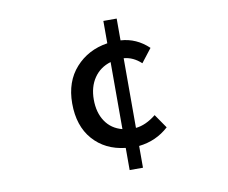

<svg xmlns="http://www.w3.org/2000/svg" viewBox="-83 -839 1166 983"><g transform="rotate(-10 500.0 -347.5)"><path d="M513.7 -172.9V-521.5Q458 -504.9 426.8 -459Q395.5 -413.1 395.5 -346.7Q395.5 -279.3 426.3 -233.4Q457 -187.5 513.7 -172.9ZM688.5 -214.8 738.3 -142.6Q672.9 -83 583 -73.2V40H513.7V-75.2Q408.2 -86.9 345.7 -158.2Q283.2 -229.5 283.2 -346.7Q283.2 -460 347.7 -531.7Q412.1 -603.5 513.7 -619.1V-735.4H583V-622.1Q665 -617.2 727.5 -557.6L672.9 -487.3Q631.8 -525.4 583 -529.3V-167Q634.8 -171.9 688.5 -214.8Z"/></g></svg>

Font: Gen Shin Gothic Monospace Medium
Style: Regular
Weight: 500
Designer: [Source Han Sans]
Ryoko NISHIZUKA  (kana & ideographs); Paul D. Hunt (Latin, Greek & Cyrillic); Wenlong ZHANG  (bopomofo
Version: Version 1.002.20150607